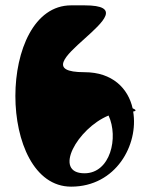

<svg xmlns="http://www.w3.org/2000/svg" viewBox="-20 -740 564 718"><path d="M246 -42C414 -42 499 -199 478 -323C492 -325 488 -330 476 -335C459 -410 400 -470 296 -470C18 -470 574 -720 296 -720H246C-32 -720 -32 -42 246 -42ZM296 -92C176 -92 269 -260 386 -308C424 -226 393 -92 296 -92Z"/></svg>

Font: Digital Distortion
Style: Regular
Weight: 400
Version: Version 1